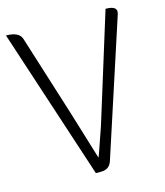

<svg xmlns="http://www.w3.org/2000/svg" viewBox="-109 -812 769 896"><g transform="rotate(-15 275.0 -364.5)"><path d="M243 0 4 -729Q68 -729 79 -691L199 -310Q272 -72 273 -68Q274 -66 279 -80L322 -204Q349 -290 355 -310L485 -729Q546 -729 534 -691L321 -38Q309 0 269 0Z"/></g></svg>

Font: Swei Half Moon CJK SC
Style: Light
Weight: 300
Version: Version 2.071